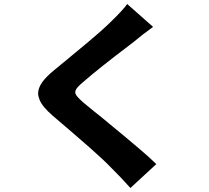

<svg xmlns="http://www.w3.org/2000/svg" viewBox="-20 -850 1040 957"><path d="M650 -644Q644 -640 632 -630Q472 -509 392 -439Q365 -416 359 -404Q355 -396 355 -391Q355 -381 364.5 -369.5Q374 -358 394 -340Q420 -318 449 -295Q491 -262 524 -234Q551 -211 605 -167Q619 -155 672 -110.5Q725 -66 759 -32L630 87Q582 33 537 -11Q496 -54 423.5 -117.5Q351 -181 242 -274Q191 -318 177 -353Q170 -372 170 -384Q170 -411 190 -439.5Q210 -468 252 -502L297 -539Q354 -586 420 -641Q486 -696 531 -740Q595 -802 614 -830L743 -716Q685 -674 650 -644Z"/></svg>

Font: Merged Yaku Han JP ExtraBold
Style: Regular
Weight: 800
Designer: Ryoko NISHIZUKA 西塚涼子 (kana, bopomofo & ideographs); Paul D. Hunt (Latin, Greek & Cyrillic); Sandoll Communications 산돌커뮤니
Foundry: Adobe
Version: Version 2.004